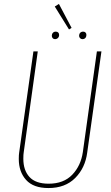

<svg xmlns="http://www.w3.org/2000/svg" viewBox="-20 -941 563 971"><path d="M421 -169Q411 -92 360.5 -41Q310 10 225 10Q149 10 112 -31Q75 -72 75 -137Q75 -159 77 -170L149 -681H171L100 -171Q98 -160 98 -138Q98 -80 129 -46Q160 -12 226 -12Q302 -12 345.5 -57.5Q389 -103 399 -172L470 -681H493ZM278 -921 342 -800 329 -792 257 -908ZM242 -760Q242 -769 247.5 -775Q253 -781 262 -781Q270 -781 274.5 -776.5Q279 -772 279 -764Q279 -755 273 -749Q267 -743 258 -743Q251 -743 246.5 -748Q242 -753 242 -760ZM380 -760Q380 -769 385.5 -775Q391 -781 401 -781Q408 -781 412.5 -776.5Q417 -772 417 -764Q417 -755 411.5 -749Q406 -743 397 -743Q390 -743 385 -748Q380 -753 380 -760Z"/></svg>

Font: Fira Sans Extra Condensed Thin
Style: Italic
Weight: 250
Width: 3
Italic angle: -8°
Designer: Carrois Corporate & Edenspiekermann AG
Foundry: Carrois Corporate GbR & Edenspiekermann AG
Version: Version 4.203